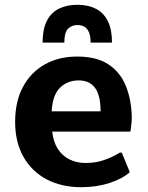

<svg xmlns="http://www.w3.org/2000/svg" viewBox="-20 -776 620 806"><path d="M321.3 9.8Q237.8 9.8 175.3 -23.4Q112.8 -56.6 78.1 -118.4Q43.5 -180.2 43.5 -264.2Q43.5 -349.6 76.2 -410.9Q108.9 -472.2 167.7 -505.4Q226.6 -538.6 304.2 -538.6Q384.3 -538.6 433.8 -506.6Q483.4 -474.6 507.3 -417.7Q531.2 -360.8 533.2 -285.6Q533.2 -270 531.7 -256.6Q530.3 -243.2 529.1 -234.4Q527.8 -225.6 527.3 -223.6H199.2Q203.6 -180.7 222.4 -151.4Q241.2 -122.1 271.5 -106.9Q301.8 -91.8 339.4 -91.8Q380.9 -91.8 416.5 -104Q452.1 -116.2 482.9 -135.3H491.2L524.9 -53.2Q493.7 -25.4 439.7 -7.8Q385.7 9.8 321.3 9.8ZM196.8 -308.6H402.3Q401.9 -377.4 378.4 -408Q355 -438.5 310.1 -438.5Q263.7 -438.5 232.2 -408Q200.7 -377.4 196.8 -308.6ZM158.7 -597.2Q158.7 -652.3 176.3 -687.5Q193.8 -722.7 226.8 -739.3Q259.8 -755.9 304.7 -755.9Q349.6 -755.9 382.3 -739.3Q415 -722.7 432.6 -687.5Q450.2 -652.3 450.2 -597.2H360.4Q360.4 -625.5 353 -641.6Q345.7 -657.7 333.3 -664.3Q320.8 -670.9 304.7 -670.9Q281.2 -670.9 265.6 -655.3Q250 -639.6 250 -597.2Z"/></svg>

Font: Comme
Style: Bold
Weight: 700
Version: Version 1.000;gftools[0.9.27]